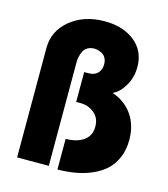

<svg xmlns="http://www.w3.org/2000/svg" viewBox="-108 -799 776 889"><g transform="rotate(15 280.0 -354.0)"><path d="M250 -141.1Q302.7 -141.1 335.4 -164.1Q368.2 -187 368.2 -231Q368.2 -272.5 339.6 -295.7Q311 -318.8 274.9 -318.8H252.9V-461.9H273.9Q301.8 -461.9 317.4 -477.8Q333 -493.7 333 -520Q333 -537.6 326.2 -550Q319.3 -562.5 308.6 -568.4Q297.9 -574.2 288.6 -576.7Q279.3 -579.1 271 -579.1Q252 -579.1 238.3 -570.8Q224.6 -562.5 218.5 -548.8Q212.4 -535.2 209.7 -522.7Q207 -510.3 207 -497.1V0H55.2V-524.9Q55.2 -606.4 120.8 -660.2Q186.5 -713.9 285.2 -713.9Q373.5 -713.9 429.2 -669.2Q484.9 -624.5 484.9 -547.9Q484.9 -498.5 461.2 -457.8Q437.5 -417 404.8 -402.8Q466.3 -382.3 501.2 -332.5Q536.1 -282.7 536.1 -211.9Q536.1 -164.6 520 -127Q503.9 -89.4 476.8 -64.9Q449.7 -40.5 412.4 -24.4Q375 -8.3 335 -1.5Q294.9 5.4 250 5.9Z"/></g></svg>

Font: Rawline ExtraBold
Style: Regular
Weight: 800
Designer: Matt McInerney, Pablo Impallari, Rodrigo Fuenzalida
Foundry: Matt McInerney, Pablo Impallari, Rodrigo Fuenzalida
Version: Version 4.020;PS 004.020;hotconv 1.0.88;makeotf.lib2.5.64775